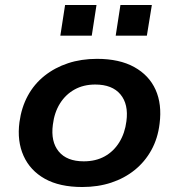

<svg xmlns="http://www.w3.org/2000/svg" viewBox="-20 -740 718 770"><path d="M310 10Q219 10 160 -23Q101 -56 74.5 -115Q48 -174 58 -250Q66 -309 91.5 -356Q117 -403 158.5 -436Q200 -469 253 -486.5Q306 -504 369 -504Q459 -504 518.5 -471Q578 -438 604 -380Q630 -322 620 -244Q613 -185 587 -138Q561 -91 520 -58Q479 -25 426 -7.5Q373 10 310 10ZM316 -93Q364 -93 400 -113Q436 -133 458.5 -169.5Q481 -206 487 -254Q496 -322 463 -361.5Q430 -401 362 -401Q315 -401 279 -381Q243 -361 220.5 -325Q198 -289 192 -240Q183 -172 215.5 -132.5Q248 -93 316 -93ZM444 -597 463 -720H589L569 -597ZM222 -597 241 -720H367L348 -597Z"/></svg>

Font: Nunito Sans 10pt SemiExpanded
Style: Bold Italic
Weight: 700
Width: 6
Italic angle: -9°
Designer: Vernon Adams
Foundry: Vernon Adams
Version: Version 3.101;gftools[0.9.27]